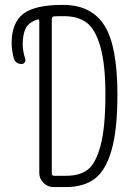

<svg xmlns="http://www.w3.org/2000/svg" viewBox="-20 -760 540 780"><path d="M190.4 -683.6V-54.7Q190.4 -45.9 199.2 -45.9H250Q303.7 -45.9 336.4 -70.8Q369.1 -95.7 388.7 -169.4Q408.2 -243.2 408.2 -375Q408.2 -499 387.7 -570.3Q367.2 -641.6 332 -668Q296.9 -694.3 240.2 -694.3Q211.9 -694.3 199.2 -693.4Q190.4 -692.4 190.4 -683.6ZM68.4 -500Q43 -500 36.1 -523.4Q27.3 -554.7 27.3 -585Q27.3 -667 74.2 -703.6Q121.1 -740.2 235.4 -740.2Q350.6 -740.2 403.8 -657.2Q457 -574.2 457 -375Q457 -234.4 433.6 -151.4Q410.2 -68.4 365.2 -34.2Q320.3 0 247.1 0H197.3Q173.8 0 156.7 -17.1Q139.6 -34.2 139.6 -56.6V-674.8Q139.6 -682.6 131.8 -680.7Q96.7 -668.9 84.5 -645Q72.3 -621.1 72.3 -579.1Q72.3 -553.7 82 -522.5Q85 -514.6 80.6 -507.3Q76.2 -500 68.4 -500Z"/></svg>

Font: Rounded Mgen+ 2m light
Style: Regular
Weight: 200
Designer: [Source Han Sans]
Ryoko NISHIZUKA  (kana & ideographs); Paul D. Hunt (Latin, Greek & Cyrillic); Wenlong ZHANG  (bopomofo
Version: Version 1.059.20150602